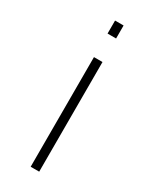

<svg xmlns="http://www.w3.org/2000/svg" viewBox="-188 -590 659 819"><g transform="rotate(30 141.0 -180.0)"><path d="M120 -540V-476H162V-540ZM120 -360V180H162V-360Z"/></g></svg>

Font: Vela Sans ExtLt
Style: Regular
Weight: 200
Designer: Principal design: Mikhail Sharanda - project Manrope.
Design modification: Ravid Balaliev
Foundry: Mikhail Sharanda
Version: Version 1.001